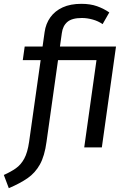

<svg xmlns="http://www.w3.org/2000/svg" viewBox="-83 -770 683 1003"><path d="M342 -750Q389 -750 424 -737.5Q459 -725 488 -705L453 -644Q430 -660 401 -668Q372 -676 345 -676Q293 -676 269 -655.5Q245 -635 240 -597L160 -29Q150 45 125.5 89Q101 133 61.5 160.5Q22 188 -37 213L-63 144Q-27 128 -0.5 109.5Q26 91 43.5 59Q61 27 69 -29L150 -602Q156 -646 180 -679.5Q204 -713 244.5 -731.5Q285 -750 342 -750ZM447 -456H36L46 -527H467ZM431 -527H523L449 0H357Z"/></svg>

Font: Fira Sans Variable
Style: Italic
Weight: 397
Italic angle: -8°
Designer: Carrois Corporate & Edenspiekermann AG
Foundry: Carrois Corporate GbR & Edenspiekermann AG
Version: Version 4.202